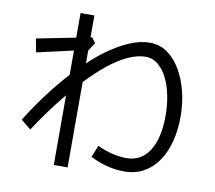

<svg xmlns="http://www.w3.org/2000/svg" viewBox="-89 -892 1178 1053"><g transform="rotate(10 500.0 -365.0)"><path d="M662 26Q611 26 562.5 13Q514 0 472 -22L499 -88Q540 -68 582.5 -58Q625 -48 660 -48Q743 -48 788 -118Q833 -188 833 -315Q833 -374 822 -427.5Q811 -481 790 -523Q769 -565 738.5 -589.5Q708 -614 671 -614Q625 -614 572.5 -590Q520 -566 464 -521Q408 -476 349.5 -413.5Q291 -351 231.5 -274.5Q172 -198 115 -111L60 -156Q120 -253 184.5 -335.5Q249 -418 314.5 -484.5Q380 -551 444 -597.5Q508 -644 567.5 -669Q627 -694 679 -694Q733 -694 776 -664.5Q819 -635 850 -583Q881 -531 898 -464Q915 -397 915 -322Q915 -248 898.5 -185Q882 -122 850 -74.5Q818 -27 770.5 -0.5Q723 26 662 26ZM276 58V-788H353V58ZM73 -533 59 -608 362 -668 383 -639 347 -584 337 -593Z"/></g></svg>

Font: Murecho Thin
Style: Regular
Weight: 400
Version: Version 1.010